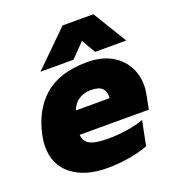

<svg xmlns="http://www.w3.org/2000/svg" viewBox="-131 -802 833 919"><g transform="rotate(-20 286.0 -342.5)"><path d="M291 -700H448L553 -528H394L353 -599L284 -528H116ZM14 -183Q14 -208 20 -238Q45 -360 123 -427.5Q201 -495 341 -495Q409 -495 458 -469.5Q507 -444 533.5 -399Q560 -354 560 -297Q560 -272 554 -245L541 -180H189Q191 -147 218 -131.5Q245 -116 314 -116Q359 -116 408.5 -123.5Q458 -131 494 -145L469 -20Q429 -4 373 5.5Q317 15 260 15Q148 15 81 -37Q14 -89 14 -183ZM384 -296Q386 -329 370 -346Q354 -363 312 -363Q274 -363 248.5 -345Q223 -327 212 -296Z"/></g></svg>

Font: Readiness ExtraBold
Style: Italic
Weight: 800
Italic angle: -12°
Designer: Katatrad Team
Foundry: CadsonDemak
Version: Version 1.00;January 16, 2020;FontCreator 12.0.0.2550 64-bit